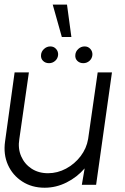

<svg xmlns="http://www.w3.org/2000/svg" viewBox="-25 -822 558 854"><path d="M-2.5 -192.5 40 -500H103.5L61 -204Q54 -162 69 -127.2Q84 -92.5 115.2 -72Q146.5 -51.5 188.5 -51.5Q230.5 -51.5 268.8 -72Q307 -92.5 333.5 -127.2Q360 -162 367 -204L409.5 -500H473L402.5 0H339L351.5 -73Q318 -34 271.2 -10.5Q224.5 13 173.5 13Q116.5 13 73.8 -14.8Q31 -42.5 10.2 -89Q-10.5 -135.5 -2.5 -192.5ZM193 -541Q177 -541 166.5 -551.2Q156 -561.5 157.5 -577.5Q158.5 -593 170.8 -604.2Q183 -615.5 199 -615.5Q214.5 -615.5 224.5 -604.2Q234.5 -593 233.5 -577.5Q232 -561.5 220.2 -551.2Q208.5 -541 193 -541ZM345.5 -541Q329.5 -541 319 -551.2Q308.5 -561.5 310 -577.5Q311 -593 323.2 -604.2Q335.5 -615.5 351.5 -615.5Q367 -615.5 377 -604.2Q387 -593 386 -577.5Q384.5 -561.5 372.8 -551.2Q361 -541 345.5 -541ZM209.5 -801.5H273L292.5 -657.5H250Z"/></svg>

Font: Urbanist Light
Style: Italic
Weight: 300
Italic angle: -8°
Designer: Corey Hu
Foundry: Corey Hu
Version: Version 1.330; ttfautohint (v1.8.4.7-5d5b)